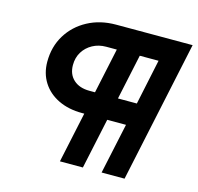

<svg xmlns="http://www.w3.org/2000/svg" viewBox="-102 -808 945 917"><g transform="rotate(15 370.0 -350.0)"><path d="M271.4 0 324.8 -250.1H313.4Q246.8 -250.1 196.3 -274.5Q145.8 -298.9 117.9 -342.8Q89.9 -386.8 89.9 -444.4Q89.9 -518.5 125.1 -576.2Q160.3 -633.9 221.8 -666.9Q283.4 -700 361.5 -700H740L591 0H477.5L531.1 -250.1H438.3L384.9 0ZM461.4 -361.9H554.8L602.1 -585.9H509.2ZM320.4 -361.9H347.9L395.7 -585.9H343.5Q306.2 -585.9 276.5 -569.6Q246.7 -553.3 229.5 -525.3Q212.3 -497.3 212.3 -460.7Q212.3 -414.9 241.5 -388.4Q270.6 -361.9 320.4 -361.9Z"/></g></svg>

Font: Red Hat Display VF
Style: Italic
Weight: 300
Italic angle: -12°
Designer: Pentagram, MCKL
Foundry: Pentagram, MCKL
Version: Version 1.010